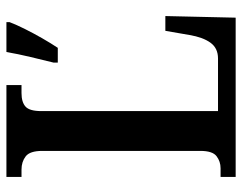

<svg xmlns="http://www.w3.org/2000/svg" viewBox="-98 -656 754 598"><g transform="rotate(-90 279.0 -357.0)"><path d="M27 0V-47H54Q75 -47 91.5 -59.5Q108 -72 108 -110V-602Q108 -641 91 -654Q74 -667 50 -667H27V-714H313V-667H288Q260 -667 246 -654.5Q232 -642 232 -605V-55H396Q428 -55 445 -78.5Q462 -102 469 -144L482 -219H528L523 0ZM383 -567Q391 -599 400.5 -639Q410 -679 416 -714H509V-704Q501 -683 487.5 -656Q474 -629 458.5 -602Q443 -575 429 -554H383Z"/></g></svg>

Font: Noto Serif Myanmar Cond SemBd
Style: Regular
Weight: 600
Width: 3
Designer: Ben Mitchell and the Monotype Design Team
Foundry: Monotype Imaging Inc.
Version: Version 2.106; ttfautohint (v1.8.4.7-5d5b)